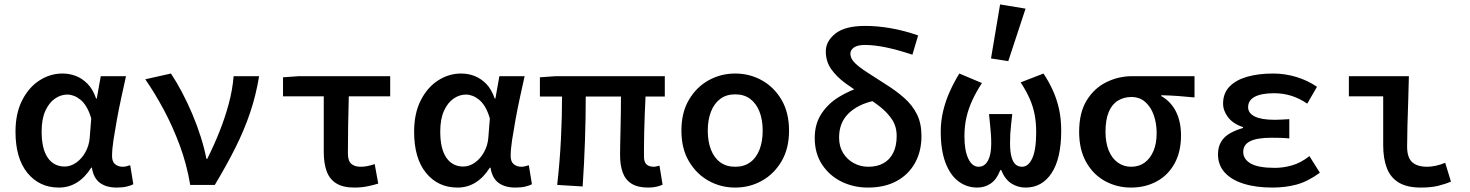

<svg xmlns="http://www.w3.org/2000/svg" viewBox="-20 -835 6640 867"><path d="M246 12Q158 12 104 -54Q50 -120 50 -240Q50 -323 80 -382Q110 -441 158.5 -472Q207 -503 262 -503Q294 -503 322.5 -492Q351 -481 375 -457Q399 -433 414 -390H417L435 -491H549Q539 -446 528 -395.5Q517 -345 508 -295.5Q499 -246 492.5 -203.5Q486 -161 486 -130Q486 -105 500 -93.5Q514 -82 534 -82Q542 -82 550.5 -84Q559 -86 568 -89L582 -3Q571 3 552 7.5Q533 12 507 12Q460 12 431 -9.5Q402 -31 395 -78H392Q335 12 246 12ZM272 -83Q299 -83 324 -100.5Q349 -118 365.5 -147.5Q382 -177 385 -212L392 -300Q383 -331 370.5 -352Q358 -373 343 -385Q328 -397 313 -402.5Q298 -408 284 -408Q255 -408 228.5 -390Q202 -372 185 -335Q168 -298 168 -241Q168 -163 195.5 -123Q223 -83 272 -83Z M839 0Q823 -95 791 -180.5Q759 -266 719 -340.5Q679 -415 636 -477L752 -503Q776 -467 801 -420Q826 -373 848 -321Q870 -269 886.5 -217Q903 -165 912 -118H916Q946 -178 971 -240.5Q996 -303 1013 -366.5Q1030 -430 1035 -491H1150Q1136 -405 1109.5 -326.5Q1083 -248 1043.5 -169Q1004 -90 950 0Z M1580 12Q1529 12 1498.5 -7Q1468 -26 1455 -62Q1442 -98 1442 -148V-400H1258V-486L1330 -491H1742V-400H1555Q1553 -331 1552 -264.5Q1551 -198 1551 -142Q1551 -109 1566 -95.5Q1581 -82 1609 -82Q1624 -82 1639 -85Q1654 -88 1672 -94L1688 -6Q1666 1 1638.5 6.5Q1611 12 1580 12Z M2046 12Q1958 12 1904 -54Q1850 -120 1850 -240Q1850 -323 1880 -382Q1910 -441 1958.5 -472Q2007 -503 2062 -503Q2094 -503 2122.5 -492Q2151 -481 2175 -457Q2199 -433 2214 -390H2217L2235 -491H2349Q2339 -446 2328 -395.5Q2317 -345 2308 -295.5Q2299 -246 2292.5 -203.5Q2286 -161 2286 -130Q2286 -105 2300 -93.5Q2314 -82 2334 -82Q2342 -82 2350.5 -84Q2359 -86 2368 -89L2382 -3Q2371 3 2352 7.5Q2333 12 2307 12Q2260 12 2231 -9.5Q2202 -31 2195 -78H2192Q2135 12 2046 12ZM2072 -83Q2099 -83 2124 -100.5Q2149 -118 2165.5 -147.5Q2182 -177 2185 -212L2192 -300Q2183 -331 2170.5 -352Q2158 -373 2143 -385Q2128 -397 2113 -402.5Q2098 -408 2084 -408Q2055 -408 2028.5 -390Q2002 -372 1985 -335Q1968 -298 1968 -241Q1968 -163 1995.5 -123Q2023 -83 2072 -83Z M2907 12Q2860 12 2832 -5.5Q2804 -23 2792 -56Q2780 -89 2780 -134Q2780 -149 2780.5 -178.5Q2781 -208 2782 -246Q2783 -284 2783.5 -323.5Q2784 -363 2784 -399H2625Q2625 -304 2621.5 -200Q2618 -96 2611 7L2496 0Q2508 -105 2513 -207Q2518 -309 2518 -399H2418V-486L2490 -491H2982V-399H2895Q2893 -362 2891.5 -320.5Q2890 -279 2889 -240Q2888 -201 2888 -171Q2888 -141 2888 -128Q2888 -103 2899.5 -92.5Q2911 -82 2933 -82Q2938 -82 2943.5 -83.5Q2949 -85 2958 -87L2972 -1Q2961 4 2945 8Q2929 12 2907 12Z M3300 12Q3235 12 3180 -18.5Q3125 -49 3091 -106.5Q3057 -164 3057 -245Q3057 -327 3091 -384.5Q3125 -442 3180 -472.5Q3235 -503 3300 -503Q3365 -503 3420 -472.5Q3475 -442 3509 -384.5Q3543 -327 3543 -245Q3543 -164 3509 -106.5Q3475 -49 3420 -18.5Q3365 12 3300 12ZM3300 -82Q3340 -82 3367.5 -102Q3395 -122 3409.5 -159Q3424 -196 3424 -245Q3424 -294 3409.5 -331Q3395 -368 3367.5 -388.5Q3340 -409 3300 -409Q3260 -409 3232.5 -388.5Q3205 -368 3190.5 -331Q3176 -294 3176 -245Q3176 -196 3190.5 -159Q3205 -122 3232.5 -102Q3260 -82 3300 -82Z M3899 12Q3835 12 3780.5 -14.5Q3726 -41 3692.5 -91.5Q3659 -142 3659 -212Q3659 -275 3689 -321Q3719 -367 3768 -397Q3817 -427 3873 -444L3927 -380Q3854 -364 3811.5 -322.5Q3769 -281 3769 -214Q3769 -173 3787.5 -143.5Q3806 -114 3836 -98Q3866 -82 3901 -82Q3941 -82 3969.5 -98Q3998 -114 4013.5 -145Q4029 -176 4029 -221Q4029 -264 4008 -295.5Q3987 -327 3954 -353Q3921 -379 3881 -403Q3838 -430 3798.5 -458.5Q3759 -487 3734 -522Q3709 -557 3709 -603Q3709 -649 3752.5 -683.5Q3796 -718 3887 -718Q3942 -718 4002.5 -707.5Q4063 -697 4126 -675L4100 -588Q4034 -610 3981 -621Q3928 -632 3886 -632Q3852 -632 3836 -620.5Q3820 -609 3820 -593Q3820 -571 3840 -551Q3860 -531 3895.5 -508.5Q3931 -486 3977 -456Q4027 -425 4064 -392Q4101 -359 4121 -318Q4141 -277 4141 -221Q4141 -152 4112 -99.5Q4083 -47 4029 -17.5Q3975 12 3899 12Z M4393 12Q4345 12 4307.5 -16.5Q4270 -45 4249 -101.5Q4228 -158 4228 -241Q4228 -288 4239 -334Q4250 -380 4269.5 -423Q4289 -466 4312 -503L4414 -460Q4388 -420 4370.5 -382Q4353 -344 4344 -304.5Q4335 -265 4335 -219Q4335 -155 4352.5 -118.5Q4370 -82 4399 -82Q4416 -82 4428.5 -93Q4441 -104 4448.5 -127.5Q4456 -151 4456 -189Q4456 -210 4454.5 -229.5Q4453 -249 4451 -270.5Q4449 -292 4446 -320H4551Q4548 -292 4545.5 -270.5Q4543 -249 4542 -229.5Q4541 -210 4541 -189Q4541 -149 4548 -125Q4555 -101 4567 -91.5Q4579 -82 4595 -82Q4624 -82 4641.5 -120.5Q4659 -159 4659 -237Q4659 -282 4652 -318Q4645 -354 4630 -388.5Q4615 -423 4589 -463L4692 -503Q4716 -467 4734 -427.5Q4752 -388 4762 -343.5Q4772 -299 4772 -244Q4772 -120 4729 -54Q4686 12 4611 12Q4576 12 4547 -6.5Q4518 -25 4501 -67H4497Q4481 -25 4454 -6.5Q4427 12 4393 12ZM4533 -559 4455 -571 4496 -815 4611 -796Z M5087 12Q5024 12 4970.5 -17Q4917 -46 4885 -102.5Q4853 -159 4853 -240Q4853 -326 4887 -381.5Q4921 -437 4976 -464Q5031 -491 5092 -491H5374V-395Q5333 -399 5299 -401.5Q5265 -404 5224 -405V-401Q5267 -377 5290 -331.5Q5313 -286 5313 -223Q5313 -150 5284 -97Q5255 -44 5203.5 -16Q5152 12 5087 12ZM5088 -82Q5123 -82 5148.5 -100.5Q5174 -119 5188.5 -153Q5203 -187 5203 -234Q5203 -278 5190 -315Q5177 -352 5151.5 -374.5Q5126 -397 5089 -397Q5055 -397 5028 -380.5Q5001 -364 4986.5 -329Q4972 -294 4972 -240Q4972 -191 4986.5 -155.5Q5001 -120 5027.5 -101Q5054 -82 5088 -82Z M5725 12Q5651 12 5595.5 -5.5Q5540 -23 5510 -56.5Q5480 -90 5480 -138Q5480 -172 5494.5 -195.5Q5509 -219 5535 -233.5Q5561 -248 5593 -257V-261Q5548 -276 5525.5 -305.5Q5503 -335 5503 -367Q5503 -414 5532 -444Q5561 -474 5612 -488.5Q5663 -503 5729 -503Q5782 -503 5833.5 -487.5Q5885 -472 5927 -443L5883 -367Q5848 -391 5811 -402.5Q5774 -414 5734 -414Q5676 -414 5646 -398Q5616 -382 5616 -351Q5616 -324 5646 -309Q5676 -294 5737 -294Q5752 -294 5768 -295Q5784 -296 5802 -297V-210Q5781 -212 5760.5 -212.5Q5740 -213 5721 -213Q5657 -213 5625.5 -197.5Q5594 -182 5594 -149Q5594 -116 5628 -96.5Q5662 -77 5737 -77Q5774 -77 5813.5 -88Q5853 -99 5893 -130L5940 -55Q5885 -15 5834.5 -1.5Q5784 12 5725 12Z M6396 12Q6334 12 6296.5 -10.5Q6259 -33 6242.5 -76Q6226 -119 6226 -179V-400H6071V-491H6342Q6341 -438 6339 -380.5Q6337 -323 6335.5 -269Q6334 -215 6334 -173Q6334 -124 6356.5 -103Q6379 -82 6425 -82Q6442 -82 6463.5 -86.5Q6485 -91 6506 -100L6532 -15Q6507 -4 6474.5 4Q6442 12 6396 12Z"/></svg>

Font: Source Code Pro SemiBold
Style: Regular
Weight: 600
Monospace: yes
Designer: Paul D. Hunt, Teo Tuominen
Foundry: Adobe Systems Incorporated
Version: Version 1.018;hotconv 1.0.116;makeotfexe 2.5.65601